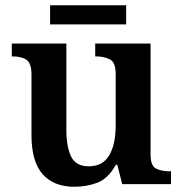

<svg xmlns="http://www.w3.org/2000/svg" viewBox="-20 -702 696 732"><path d="M263 10Q185 10 142.5 -38Q100 -86 100 -187V-417Q100 -461 81 -474Q62 -487 27 -487H25V-536H233V-208Q233 -143 251 -105.5Q269 -68 318 -68Q372 -68 396.5 -110Q421 -152 421 -223V-420Q421 -465 398.5 -476Q376 -487 346 -487H343V-536H554V-114Q554 -70 574.5 -59.5Q595 -49 626 -49H632V0H446L427 -74H422Q392 -21 351.5 -5.5Q311 10 263 10ZM171 -609V-682H461V-609Z"/></svg>

Font: Noto Naskh Arabic SemiBold
Style: Regular
Weight: 600
Designer: Monotype Design Team, David Williams, Mohamad Dakak and Nizar Qandah
Foundry: Monotype Imaging Inc.
Version: Version 2.016